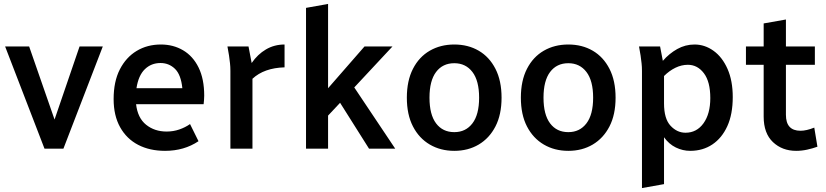

<svg xmlns="http://www.w3.org/2000/svg" viewBox="-20 -755 4197 975"><path d="M6 -519H128L257 -148L384 -519H502L302 0H206Z M557 -252Q557 -341 588.5 -402.5Q620 -464 674 -496.5Q728 -529 797 -529Q860 -529 910 -499.5Q960 -470 988.5 -412Q1017 -354 1017 -269Q1017 -258 1016 -246.5Q1015 -235 1014 -226H671Q679 -156 722 -121.5Q765 -87 826 -87Q860 -87 890.5 -97.5Q921 -108 945 -125L988 -38Q915 11 818 11Q740 11 681.5 -19.5Q623 -50 590 -109Q557 -168 557 -252ZM795 -435Q748 -435 715.5 -403.5Q683 -372 673 -307H906Q899 -376 868.5 -405.5Q838 -435 795 -435Z M1135 -519H1242L1258 -435Q1288 -479 1330.5 -504Q1373 -529 1425 -529V-413Q1321 -410 1262 -355V0H1150V-395Q1150 -416 1148 -433.5Q1146 -451 1143 -473Z M1534 0V-715L1646 -735V-307L1831 -519H1973L1779 -311L1987 0H1854L1707 -233L1646 -168V0Z M2046 -259Q2046 -345 2077 -405.5Q2108 -466 2162.5 -497.5Q2217 -529 2287 -529Q2357 -529 2411 -497.5Q2465 -466 2496 -405.5Q2527 -345 2527 -259Q2527 -173 2496 -113Q2465 -53 2411 -21Q2357 11 2287 11Q2217 11 2162.5 -21Q2108 -53 2077 -113Q2046 -173 2046 -259ZM2161 -259Q2161 -173 2194.5 -128.5Q2228 -84 2287 -84Q2345 -84 2379 -128.5Q2413 -173 2413 -259Q2413 -345 2379 -389.5Q2345 -434 2287 -434Q2228 -434 2194.5 -389.5Q2161 -345 2161 -259Z M2625 -259Q2625 -345 2656 -405.5Q2687 -466 2741.5 -497.5Q2796 -529 2866 -529Q2936 -529 2990 -497.5Q3044 -466 3075 -405.5Q3106 -345 3106 -259Q3106 -173 3075 -113Q3044 -53 2990 -21Q2936 11 2866 11Q2796 11 2741.5 -21Q2687 -53 2656 -113Q2625 -173 2625 -259ZM2740 -259Q2740 -173 2773.5 -128.5Q2807 -84 2866 -84Q2924 -84 2958 -128.5Q2992 -173 2992 -259Q2992 -345 2958 -389.5Q2924 -434 2866 -434Q2807 -434 2773.5 -389.5Q2740 -345 2740 -259Z M3225 -519H3332L3346 -446Q3378 -483 3419 -506Q3460 -529 3507 -529Q3559 -529 3603.5 -497Q3648 -465 3674.5 -405Q3701 -345 3701 -262Q3701 -175 3673.5 -114.5Q3646 -54 3597.5 -21.5Q3549 11 3485 11Q3447 11 3412 -6Q3377 -23 3352 -58V180L3240 200V-395Q3240 -416 3238 -433.5Q3236 -451 3233 -473ZM3352 -230Q3352 -152 3385 -116.5Q3418 -81 3461 -81Q3518 -81 3552.5 -129Q3587 -177 3587 -257Q3587 -340 3554.5 -383Q3522 -426 3473 -426Q3441 -426 3410 -411Q3379 -396 3352 -369Z M3768 -426V-519H3858V-636L3971 -656V-519H4118V-426H3971V-172Q3971 -91 4045 -91Q4060 -91 4077.5 -95Q4095 -99 4115 -107L4131 -10Q4106 -1 4078.5 5Q4051 11 4023 11Q3952 11 3905 -33.5Q3858 -78 3858 -163V-426Z"/></svg>

Font: Radio Canada Medium
Style: Regular
Weight: 500
Designer: Charles Daoud, Etienne Aubert Bonn, Alexandre Saumier Demers, Jacques Le Bailly
Foundry: Radio-Canada
Version: Version 2.104; ttfautohint (v1.8.4.7-5d5b);gftools[0.9.28.de